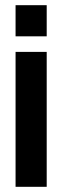

<svg xmlns="http://www.w3.org/2000/svg" viewBox="-20 -610 240 740"><path d="M40 110H160V-410H40ZM40 -470H160V-590H40Z"/></svg>

Font: Tanklager Original
Style: Regular
Weight: 400
Designer: Ariel Martín Pérez
Foundry: Tunera Type Foundry
Version: Version 1.000;Glyphs 3.3 (3310)